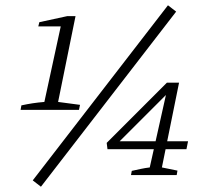

<svg xmlns="http://www.w3.org/2000/svg" viewBox="-20 -663 789 727"><path d="M58 -247 61 -264Q84 -269 104 -272Q124 -275 148 -277L210 -563H125L129 -579L235 -602H266L200 -277L283 -266L279 -247ZM135 44 104 20 616 -643 647 -619ZM476 0 479 -16Q497 -20 513.5 -23.5Q530 -27 547 -29L612 -320L621 -316L417 -112L412 -128H692L686 -98H387L384 -122L612 -350H658L593 -29L652 -17L649 0Z"/></svg>

Font: Piazzolla Thin ExtraLight
Style: Italic
Weight: 250
Italic angle: -11.3°
Version: Version 2.005